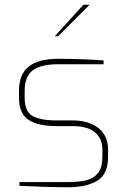

<svg xmlns="http://www.w3.org/2000/svg" viewBox="-20 -784 536 810"><path d="M62 0V-16H266Q314 -16 344.5 -23.5Q375 -31 393.5 -54Q412 -77 412 -123V-152Q412 -200 380.5 -226Q349 -252 286 -252H218Q139 -252 99.5 -279Q60 -306 60 -373V-399Q60 -471 101.5 -503.5Q143 -536 226 -536Q269 -536 327 -534Q385 -532 417 -529V-513H226Q154 -513 119 -488Q84 -463 84 -399V-373Q84 -314 117 -295Q150 -276 218 -276H286Q354 -276 395 -244Q436 -212 436 -152V-123Q436 -49 390.5 -21.5Q345 6 266 6Q221 6 160.5 4Q100 2 62 0ZM332 -764H358L225 -631H211Z"/></svg>

Font: Exo Thin
Style: Regular
Weight: 250
Designer: Natanael Gama
Foundry: Natanael Gama
Version: Version 1.500; ttfautohint (v1.6)